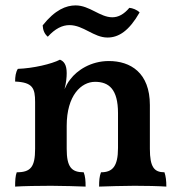

<svg xmlns="http://www.w3.org/2000/svg" viewBox="-20 -688 670 711"><path d="M157 -552C184 -582 211 -595 237 -595C289 -595 327 -549 378 -549C420 -549 458 -574 497 -642C487 -652 471 -658 459 -659C439 -635 418 -624 396 -624C350 -624 312 -668 260 -668C225 -668 184 -652 138 -594C139 -576 145 -562 157 -552ZM589 -50C551 -50 535 -69 535 -137V-299C535 -419 463 -462 383 -462C316 -462 265 -427 241 -395C230 -382 225 -370 219 -358C225 -381 227 -401 227 -417C227 -448 217 -461 202 -467C171 -451 103 -435 46 -433C38 -420 36 -404 36 -386C101 -383 110 -362 110 -310V-137C110 -70 94 -50 42 -50C37 -37 36 -19 36 3C65 1 125 0 169 0C212 0 268 2 297 3C297 -18 296 -34 290 -50C245 -50 227 -69 227 -137V-222C227 -335 281 -385 332 -385C383 -385 417 -358 417 -269V-140C417 -71 396 -50 354 -50C348 -35 347 -18 347 3C378 2 436 0 478 0C521 0 566 1 596 3C596 -19 594 -35 589 -50Z"/></svg>

Font: Vollkorn Semibold
Style: Regular
Weight: 600
Designer: Friedrich Althausen
Foundry: Friedrich Althausen
Version: Version 4.015;PS 004.015;hotconv 1.0.88;makeotf.lib2.5.64775